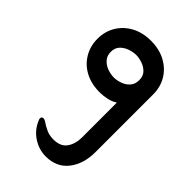

<svg xmlns="http://www.w3.org/2000/svg" viewBox="-38 -660 936 936"><g transform="rotate(-45 429.5 -192.0)"><path d="M632 -384Q683 -384 723 -360Q763 -336 786.5 -293Q810 -250 810 -192Q810 -135 787 -92Q764 -49 725 -25Q686 -1 636 0H235Q153 0 100.5 -41Q48 -82 48 -157Q48 -203 74 -243.5Q100 -284 144 -303Q154 -308 159 -308Q172 -308 172 -296Q172 -290 170 -286Q168 -282 166 -279Q153 -260 143 -238.5Q133 -217 133 -189Q133 -140 163.5 -118.5Q194 -97 239 -97H479Q466 -117 460.5 -142Q455 -167 455 -192Q455 -250 478 -293Q501 -336 541.5 -360Q582 -384 632 -384ZM633 -97Q661 -97 677.5 -112.5Q694 -128 702 -151Q710 -174 710 -194Q710 -215 702 -238Q694 -261 677.5 -277Q661 -293 633 -293Q606 -293 588.5 -277Q571 -261 563 -238Q555 -215 555 -194Q555 -174 563 -151Q571 -128 588.5 -112.5Q606 -97 633 -97Z"/></g></svg>

Font: Zain
Style: Bold
Weight: 700
Designer: Zain,Boutros
Foundry: Mobile Telecommunications Company (Zain), 2024
Version: Version 1.50; ttfautohint (v1.8.4)